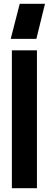

<svg xmlns="http://www.w3.org/2000/svg" viewBox="-20 -983 255 1003"><path d="M42 0V-720H173V0ZM36 -780 83 -963H215L170 -780Z"/></svg>

Font: Orbitron
Style: Bold
Weight: 700
Designer: Matt McInerney
Foundry: The League of Moveable Type
Version: Version 2.001